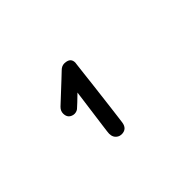

<svg xmlns="http://www.w3.org/2000/svg" viewBox="-64 -969 820 820"><g transform="rotate(-45 345.5 -559.0)"><path d="M253.9 -581.1Q243.7 -569.8 228 -569.3Q220.7 -569.3 214.4 -571.8Q193.4 -579.6 193.4 -605Q193.4 -620.6 206.1 -633.3Q247.1 -671.9 292.5 -713.9Q315.4 -735.8 318.8 -738.8Q319.3 -739.3 320.3 -740.2Q333 -752.9 348.6 -752.9Q351.6 -752.9 355 -752.4Q384.3 -749.5 384.3 -722.2Q384.3 -722.2 382.3 -706.1Q380.4 -690.4 377.4 -664.6Q374.5 -638.7 370.8 -606.9Q367.2 -575.2 363 -542Q358.9 -508.8 355.5 -480Q352.1 -451.2 349.1 -429.2Q346.2 -407.2 345.2 -399.4Q340.3 -365.7 308.6 -365.2Q298.3 -365.2 290 -370.1Q271.5 -380.9 271.5 -405.3Q271.5 -411.6 276.4 -447.3Q287.6 -527.3 300.3 -625Q262.7 -588.4 253.9 -581.1Z"/></g></svg>

Font: Vibur
Style: Medium
Weight: 400
Version: Version 1.004